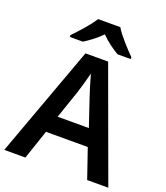

<svg xmlns="http://www.w3.org/2000/svg" viewBox="-166 -1050 1003 1162"><g transform="rotate(20 335.5 -469.0)"><path d="M406 -938H263C236 -893 176 -828 139 -790V-778H223C258 -800 298 -829 333 -865C368 -829 411 -799 446 -778H531V-790C494 -827 432 -893 406 -938ZM534 0H670L408 -717H262L0 0H136L200 -189H469ZM374 -483 436 -299H235L298 -483C305 -506 325 -572 335 -613C344 -578 365 -510 374 -483Z"/></g></svg>

Font: Noto Sans Bengali SemiBold
Style: Regular
Weight: 600
Designer: Jelle Bosma - Monotype Design Team
Foundry: Monotype Imaging Inc.
Version: Version 2.003